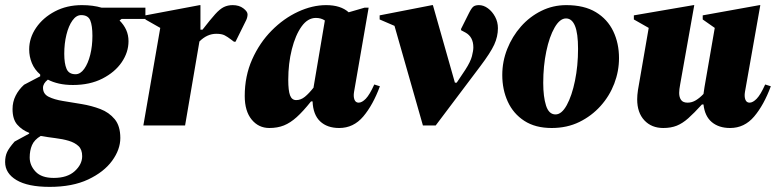

<svg xmlns="http://www.w3.org/2000/svg" viewBox="-41 -490 3035 750"><path d="M153 240Q68 240 23.5 213.5Q-21 187 -21 143Q-21 121 -13.5 104.5Q-6 88 16 63L73 32V29Q45 18 26.5 -3Q8 -24 8 -64Q8 -92 20 -116Q32 -140 53 -159L116 -192V-199Q94 -218 83.5 -243.5Q73 -269 73 -297Q73 -342 100 -381.5Q127 -421 173.5 -445.5Q220 -470 279 -470Q322 -470 356 -460H527V-416H434L426 -410Q443 -393 452 -373Q461 -353 461 -329Q461 -286 434.5 -247Q408 -208 359 -183Q310 -158 244 -158Q214 -158 189.5 -163.5Q165 -169 146 -179Q127 -164 127 -147Q127 -123 149 -112Q171 -101 205 -95.5Q239 -90 278 -83.5Q317 -77 351 -64Q385 -51 407 -24.5Q429 2 429 49Q429 94 397 138Q365 182 303.5 211Q242 240 153 240ZM254 -200Q273 -200 288 -221Q303 -242 311.5 -276Q320 -310 320 -350Q320 -390 311.5 -410.5Q303 -431 276 -431Q257 -431 242 -410Q227 -389 218.5 -354.5Q210 -320 210 -280Q210 -242 219 -221Q228 -200 254 -200ZM75 125Q75 156 98 180.5Q121 205 169 205Q222 205 251 178.5Q280 152 280 120Q280 94 265.5 80.5Q251 67 227.5 60Q204 53 175 49.5Q146 46 118 41Q93 56 84 77Q75 98 75 125Z M519 0 585 -381 527 -414V-430L739 -470H742V-374H750Q781 -414 799.5 -434.5Q818 -455 833.5 -462.5Q849 -470 868 -470Q893 -470 909.5 -457.5Q926 -445 926 -434Q926 -423 921 -412L879 -327H873L861 -336Q848 -346 836.5 -352Q825 -358 804 -358Q768 -358 738 -328L682 0Z M1011 10Q969 10 942 -23Q915 -56 915 -115Q915 -193 944 -258Q973 -323 1020 -370.5Q1067 -418 1123 -444Q1179 -470 1233 -470Q1290 -470 1321 -442L1383 -460H1399L1342 -131Q1339 -113 1343.5 -101Q1348 -89 1360 -89Q1373 -89 1388 -104.5Q1403 -120 1421 -160L1443 -153Q1416 -80 1378 -35Q1340 10 1284 10Q1237 10 1209.5 -16Q1182 -42 1180 -94H1174Q1143 -55 1118 -32.5Q1093 -10 1068 0Q1043 10 1011 10ZM1085 -178Q1085 -136 1092 -117.5Q1099 -99 1116 -99Q1134 -99 1150 -112Q1166 -125 1184 -148V-150L1228 -410Q1213 -420 1193 -420Q1161 -420 1137 -386.5Q1113 -353 1099 -297.5Q1085 -242 1085 -178Z M1611 0 1500 -389 1442 -414V-430L1647 -470H1650L1736 -167H1743L1777 -218Q1797 -249 1802.5 -270.5Q1808 -292 1808 -305Q1808 -346 1777 -363L1760 -372V-377L1791 -439Q1801 -459 1808.5 -464.5Q1816 -470 1830 -470Q1848 -470 1865 -457.5Q1882 -445 1893 -424.5Q1904 -404 1904 -380Q1904 -347 1889.5 -315.5Q1875 -284 1835 -231L1661 0Z M2114 10Q2050 10 2007 -18Q1964 -46 1942.5 -93Q1921 -140 1921 -197Q1921 -250 1940.5 -299Q1960 -348 1994 -386.5Q2028 -425 2073.5 -447.5Q2119 -470 2171 -470Q2241 -470 2286.5 -442.5Q2332 -415 2354.5 -368Q2377 -321 2377 -263Q2377 -212 2358.5 -163.5Q2340 -115 2305 -76Q2270 -37 2222 -13.5Q2174 10 2114 10ZM2129 -43Q2153 -43 2173 -79.5Q2193 -116 2205 -174.5Q2217 -233 2217 -299Q2217 -360 2205 -389Q2193 -418 2170 -418Q2146 -418 2125.5 -382.5Q2105 -347 2093 -289.5Q2081 -232 2081 -166Q2081 -112 2092 -77.5Q2103 -43 2129 -43Z M2550 10Q2504 10 2476 -20Q2448 -50 2448 -102Q2448 -118 2451 -138L2493 -381L2435 -414V-430L2668 -470H2671L2616 -161Q2612 -140 2612 -127Q2612 -110 2619.5 -99.5Q2627 -89 2645 -89Q2662 -89 2677.5 -98.5Q2693 -108 2707 -123Q2709 -136 2711 -150L2751 -381L2704 -414V-430L2926 -470H2929L2869 -131Q2866 -113 2870.5 -101Q2875 -89 2887 -89Q2900 -89 2915 -104.5Q2930 -120 2948 -160L2970 -153Q2943 -80 2905 -35Q2867 10 2811 10Q2767 10 2739.5 -13Q2712 -36 2707 -82H2701Q2670 -48 2647.5 -28Q2625 -8 2602.5 1Q2580 10 2550 10Z"/></svg>

Font: Spectral ExtraBold
Style: Italic
Weight: 800
Italic angle: -10°
Designer: Jean-Baptiste Levee
Foundry: Production Type
Version: Version 2.001